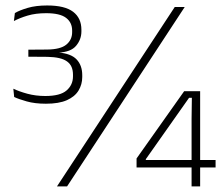

<svg xmlns="http://www.w3.org/2000/svg" viewBox="-20 -664 798 684"><path d="M143.5 -294.5Q104 -294.5 75 -302.8Q46 -311 30.5 -318.5L27.5 -348Q47 -338.5 77 -330.2Q107 -322 141.5 -322Q194.5 -322 217.2 -341.8Q240 -361.5 240 -392V-397.5Q240 -413.5 235 -425.2Q230 -437 219 -445Q208 -453 190.8 -457Q173.5 -461 149.5 -461.5L81 -462V-487L148 -487.5Q195.5 -488 216.2 -505Q237 -522 237 -549.5V-555Q237 -584 215.2 -600.5Q193.5 -617 144.5 -617Q107 -617 78.5 -608.5Q50 -600 29.5 -589L33 -617.5Q50 -627.5 79 -636Q108 -644.5 148 -644.5Q211 -644.5 240.5 -622Q270 -599.5 270 -558V-552Q270 -523.5 251.2 -501Q232.5 -478.5 187.5 -476.5L185 -474L187 -477Q233 -473.5 253 -452.2Q273 -431 273 -396V-389.5Q273 -363.5 260 -341.8Q247 -320 218.5 -307.2Q190 -294.5 143.5 -294.5ZM219 0H183L602.5 -639H638ZM693 0H662.5V-241L663.5 -315.5H653.5L499.5 -97V-82.5L484.5 -94H748V-67.5H466.5V-99.5L636 -339H693Z"/></svg>

Font: Anek Kannada ExtraLight
Style: Regular
Weight: 250
Version: Version 1.003